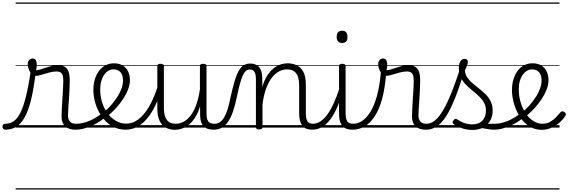

<svg xmlns="http://www.w3.org/2000/svg" viewBox="-126 -1030 4589 1550"><path d="M-82 17Q-94 17 -100 9.5Q-106 2 -106 -7Q-106 -16 -100.5 -23.5Q-95 -31 -83 -31Q-46 -31 -16 -51Q14 -71 38.5 -119.5Q63 -168 84 -252.5Q105 -337 123 -465L162 -442Q146 -310 124 -221.5Q102 -133 72 -80.5Q42 -28 3.5 -5.5Q-35 17 -82 17ZM482 17Q457 17 436 10.5Q415 4 400.5 -9.5Q386 -23 378.5 -43Q371 -63 371 -89Q371 -116 373 -152Q375 -188 377.5 -228Q380 -268 382.5 -307Q385 -346 385 -377Q385 -422 372 -437.5Q359 -453 329 -453Q302 -453 270 -444Q238 -435 208 -426Q178 -417 156 -417Q142 -417 128.5 -432.5Q115 -448 106.5 -470Q98 -492 98 -511Q98 -525 103 -535.5Q108 -546 117 -552Q126 -558 138 -558Q155 -558 163 -544Q171 -530 171 -508Q171 -498 169.5 -485Q168 -472 165 -463Q182 -464 202.5 -470Q223 -476 245.5 -484Q268 -492 291.5 -498Q315 -504 338 -504Q372 -504 394 -492.5Q416 -481 426.5 -453.5Q437 -426 437 -380Q437 -347 435 -308Q433 -269 430.5 -229.5Q428 -190 425.5 -156Q423 -122 423 -99Q423 -68 438 -49.5Q453 -31 488 -31Q499 -31 503.5 -23.5Q508 -16 507.5 -7Q507 2 501 9.5Q495 17 482 17ZM0 490H568V500H0ZM0 -20H568V0H0ZM0 -505H568V-500H0ZM0 -1010H568V-1000H0Z M485 17Q472 17 466.5 9.5Q461 2 462.5 -7Q464 -16 471.5 -23.5Q479 -31 491 -31Q540 -31 596 -54.5Q652 -78 703 -120Q710 -126 717 -123.5Q724 -121 728.5 -113.5Q733 -106 733 -97.5Q733 -89 726 -84Q687 -52 644.5 -29.5Q602 -7 561 5Q520 17 485 17ZM568 490V500ZM568 -20V0ZM568 -505V-500ZM568 -1010V-1000Z M706 -120Q724 -135 741.5 -151Q759 -167 774 -185Q802 -217 823 -250.5Q844 -284 855.5 -317Q867 -350 867 -379Q867 -425 846.5 -447.5Q826 -470 789 -470Q778 -470 772.5 -477.5Q767 -485 768 -494.5Q769 -504 775.5 -511.5Q782 -519 794 -519Q837 -519 866 -500.5Q895 -482 909 -451.5Q923 -421 923 -383Q923 -349 909 -311Q895 -273 870.5 -235Q846 -197 814 -161Q795 -140 773.5 -120Q752 -100 730 -82ZM568 490H1012V500H568ZM568 -20H1012V0H568ZM568 -505H1012V-500H568ZM568 -1010H1012V-1000H568Z M889 17Q840 17 798.5 -2Q757 -21 725.5 -53.5Q694 -86 672 -128Q650 -170 639 -215.5Q628 -261 628 -305Q628 -350 639.5 -389Q651 -428 673 -457Q695 -486 725.5 -502.5Q756 -519 794 -519Q804 -519 808.5 -511.5Q813 -504 812 -494.5Q811 -485 805.5 -477.5Q800 -470 790 -470Q769 -470 750 -459.5Q731 -449 716 -428Q701 -407 692 -376.5Q683 -346 683 -307Q683 -252 698.5 -203Q714 -154 742.5 -115.5Q771 -77 809.5 -54.5Q848 -32 894 -32Q946 -32 992 -67Q1038 -102 1078 -170.5Q1118 -239 1149 -339Q1152 -347 1161 -347.5Q1170 -348 1177 -342Q1184 -336 1181 -324Q1149 -209 1104 -133.5Q1059 -58 1005 -20.5Q951 17 889 17ZM1012 490V500ZM1012 -20V0ZM1012 -505V-500ZM1012 -1010V-1000Z M1287 18Q1246 18 1213.5 1Q1181 -16 1162.5 -54.5Q1144 -93 1144 -156V-496Q1144 -506 1150 -510.5Q1156 -515 1169 -515Q1183 -515 1190 -510.5Q1197 -506 1197 -496V-163Q1197 -120 1206.5 -90.5Q1216 -61 1237 -46Q1258 -31 1293 -31Q1324 -31 1354 -46Q1384 -61 1410.5 -94Q1437 -127 1457 -180.5Q1477 -234 1488 -310V-497Q1488 -507 1494.5 -511Q1501 -515 1515 -515Q1528 -515 1534.5 -511Q1541 -507 1541 -497V-118Q1541 -71 1554.5 -51Q1568 -31 1604 -31Q1614 -31 1618.5 -23.5Q1623 -16 1622.5 -7Q1622 2 1616 9.5Q1610 17 1598 17Q1573 17 1553.5 11Q1534 5 1520.5 -8Q1507 -21 1499 -41Q1491 -61 1490 -90L1489 -171Q1472 -117 1448.5 -80.5Q1425 -44 1397.5 -22.5Q1370 -1 1341.5 8.5Q1313 18 1287 18ZM1012 490H1683V500H1012ZM1012 -20H1683V0H1012ZM1012 -505H1683V-500H1012ZM1012 -1010H1683V-1000H1012Z M1599 17Q1590 17 1585 9.5Q1580 2 1580.5 -7Q1581 -16 1587 -23.5Q1593 -31 1604 -31Q1628 -31 1647.5 -43Q1667 -55 1682.5 -80.5Q1698 -106 1710.5 -144.5Q1723 -183 1733 -236Q1752 -321 1768.5 -376Q1785 -431 1803.5 -461.5Q1822 -492 1844 -504.5Q1866 -517 1894 -517Q1904 -517 1908 -509.5Q1912 -502 1910.5 -493Q1909 -484 1904 -476.5Q1899 -469 1890 -469Q1874 -469 1860.5 -458.5Q1847 -448 1835 -423Q1823 -398 1811.5 -356Q1800 -314 1787 -251Q1772 -178 1754 -127Q1736 -76 1713 -44Q1690 -12 1661.5 2.5Q1633 17 1599 17ZM1683 490H1783V500H1683ZM1683 -20H1783V0H1683ZM1683 -505H1783V-500H1683ZM1683 -1010H1783V-1000H1683Z M2396 17Q2368 17 2347.5 9Q2327 1 2314.5 -15.5Q2302 -32 2295.5 -56.5Q2289 -81 2289 -115V-338Q2289 -381 2279.5 -410Q2270 -439 2248 -454.5Q2226 -470 2190 -470Q2160 -470 2129.5 -455Q2099 -440 2072.5 -407.5Q2046 -375 2025 -321.5Q2004 -268 1993 -190V-4Q1993 6 1986 10.5Q1979 15 1965 15Q1952 15 1946 10.5Q1940 6 1940 -4V-391Q1940 -430 1928.5 -449.5Q1917 -469 1891 -469Q1880 -469 1874.5 -476.5Q1869 -484 1869.5 -493Q1870 -502 1876 -509.5Q1882 -517 1893 -517Q1918 -517 1936 -509.5Q1954 -502 1966 -488Q1978 -474 1984 -453.5Q1990 -433 1991 -406L1992 -329Q2008 -384 2032 -420.5Q2056 -457 2083.5 -479Q2111 -501 2140 -510Q2169 -519 2195 -519Q2237 -519 2270.5 -502.5Q2304 -486 2323.5 -448.5Q2343 -411 2343 -347V-118Q2343 -73 2355 -52Q2367 -31 2402 -31Q2412 -31 2416.5 -23.5Q2421 -16 2420.5 -7Q2420 2 2414 9.5Q2408 17 2396 17ZM1783 490H2479V500H1783ZM1783 -20H2479V0H1783ZM1783 -505H2479V-500H1783ZM1783 -1010H2479V-1000H1783Z M2394 17Q2383 17 2377.5 9.5Q2372 2 2372.5 -7Q2373 -16 2380 -23.5Q2387 -31 2400 -31Q2431 -31 2460 -49.5Q2489 -68 2516 -104.5Q2543 -141 2568 -196Q2593 -251 2617 -325Q2620 -335 2628.5 -335.5Q2637 -336 2643.5 -329.5Q2650 -323 2647 -313Q2626 -236 2601 -175.5Q2576 -115 2545 -72Q2514 -29 2476.5 -6Q2439 17 2394 17ZM2479 490V500ZM2479 -20V0ZM2479 -505V-500ZM2479 -1010V-1000Z M2720 17Q2691 17 2670 9Q2649 1 2636 -15.5Q2623 -32 2617 -56.5Q2611 -81 2611 -115V-496Q2611 -506 2617.5 -510.5Q2624 -515 2636 -515Q2650 -515 2657 -510.5Q2664 -506 2664 -496V-118Q2664 -73 2676.5 -52Q2689 -31 2726 -31Q2735 -31 2739.5 -23.5Q2744 -16 2743.5 -7Q2743 2 2737 9.5Q2731 17 2720 17ZM2636 -683Q2614 -683 2603 -695.5Q2592 -708 2592 -732Q2592 -757 2603 -769.5Q2614 -782 2636 -782Q2657 -782 2668 -769.5Q2679 -757 2679 -732Q2680 -707 2668.5 -695Q2657 -683 2636 -683ZM2479 490H2804V500H2479ZM2479 -20H2804V0H2479ZM2479 -505H2804V-500H2479ZM2479 -1010H2804V-1000H2479Z M2721 17Q2708 17 2702.5 9.5Q2697 2 2698.5 -7Q2700 -16 2707.5 -23.5Q2715 -31 2727 -31Q2762 -31 2797 -53.5Q2832 -76 2863 -125Q2894 -174 2916.5 -254Q2939 -334 2949 -449Q2950 -454 2956.5 -456.5Q2963 -459 2971 -457.5Q2979 -456 2985.5 -451Q2992 -446 2991 -437Q2982 -315 2958 -229Q2934 -143 2897.5 -88.5Q2861 -34 2816 -8.5Q2771 17 2721 17ZM2804 490H2829V500H2804ZM2804 -20H2829V0H2804ZM2804 -505H2829V-500H2804ZM2804 -1010H2829V-1000H2804Z M3311 17Q3286 17 3265 10.5Q3244 4 3229.5 -9.5Q3215 -23 3207.5 -43Q3200 -63 3200 -89Q3200 -116 3202 -152Q3204 -188 3206.5 -228Q3209 -268 3211.5 -307Q3214 -346 3214 -377Q3214 -422 3201 -437.5Q3188 -453 3158 -453Q3131 -453 3099 -444Q3067 -435 3037 -426Q3007 -417 2985 -417Q2971 -417 2957.5 -432.5Q2944 -448 2935.5 -470Q2927 -492 2927 -511Q2927 -525 2932 -535.5Q2937 -546 2946 -552Q2955 -558 2967 -558Q2984 -558 2992 -544Q3000 -530 3000 -508Q3000 -498 2998.5 -485Q2997 -472 2994 -463Q3011 -464 3031.5 -470Q3052 -476 3074.5 -484Q3097 -492 3120.5 -498Q3144 -504 3167 -504Q3201 -504 3223 -492.5Q3245 -481 3255.5 -453.5Q3266 -426 3266 -380Q3266 -347 3264 -308Q3262 -269 3259.5 -229.5Q3257 -190 3254.5 -156Q3252 -122 3252 -99Q3252 -68 3267 -49.5Q3282 -31 3317 -31Q3328 -31 3332.5 -23.5Q3337 -16 3336.5 -7Q3336 2 3330 9.5Q3324 17 3311 17ZM2829 490H3397V500H2829ZM2829 -20H3397V0H2829ZM2829 -505H3397V-500H2829ZM2829 -1010H3397V-1000H2829Z M3314 17Q3301 17 3295.5 9.5Q3290 2 3291.5 -7Q3293 -16 3300.5 -23.5Q3308 -31 3320 -31Q3353 -31 3386 -58Q3419 -85 3451.5 -140.5Q3484 -196 3518.5 -281.5Q3553 -367 3591 -484Q3595 -495 3604.5 -495.5Q3614 -496 3621.5 -489Q3629 -482 3625 -469Q3588 -341 3552 -249Q3516 -157 3479.5 -98Q3443 -39 3402.5 -11Q3362 17 3314 17ZM3397 490V500ZM3397 -20V0ZM3397 -505V-500ZM3397 -1010V-1000Z M3862 17Q3836 17 3814 12.5Q3792 8 3770 5Q3748 2 3723 7L3747 -19Q3774 -26 3794.5 -28.5Q3815 -31 3832.5 -31Q3850 -31 3868 -31Q3877 -31 3881 -23.5Q3885 -16 3884 -7Q3883 2 3877 9.5Q3871 17 3862 17ZM3687 19Q3646 19 3605.5 6Q3565 -7 3535 -29Q3528 -36 3528 -43.5Q3528 -51 3536 -60Q3543 -69 3550 -70.5Q3557 -72 3567 -65Q3596 -45 3626 -35.5Q3656 -26 3689 -26Q3740 -26 3768.5 -56Q3797 -86 3797 -137Q3797 -174 3781 -202Q3765 -230 3740 -253.5Q3715 -277 3687 -299.5Q3659 -322 3634 -347.5Q3609 -373 3593.5 -406.5Q3578 -440 3578 -485Q3578 -516 3591 -535.5Q3604 -555 3624 -555Q3638 -555 3644.5 -548.5Q3651 -542 3651 -531Q3651 -519 3645 -502Q3639 -485 3627 -462Q3629 -430 3646 -405Q3663 -380 3688.5 -358Q3714 -336 3742 -314.5Q3770 -293 3794.5 -268.5Q3819 -244 3835 -212Q3851 -180 3851 -137Q3851 -67 3806.5 -24Q3762 19 3687 19ZM3397 490H3947V500H3397ZM3397 -20H3947V0H3397ZM3397 -505H3947V-500H3397ZM3397 -1010H3947V-1000H3397Z M3864 17Q3851 17 3845.5 9.5Q3840 2 3841.5 -7Q3843 -16 3850.5 -23.5Q3858 -31 3870 -31Q3919 -31 3975 -54.5Q4031 -78 4082 -120Q4089 -126 4096 -123.5Q4103 -121 4107.5 -113.5Q4112 -106 4112 -97.5Q4112 -89 4105 -84Q4066 -52 4023.5 -29.5Q3981 -7 3940 5Q3899 17 3864 17ZM3947 490V500ZM3947 -20V0ZM3947 -505V-500ZM3947 -1010V-1000Z M4080 -116Q4100 -132 4118.5 -149Q4137 -166 4153 -185Q4181 -217 4202 -251Q4223 -285 4234.5 -317.5Q4246 -350 4246 -379Q4246 -425 4225.5 -447.5Q4205 -470 4168 -470Q4148 -470 4129.5 -459.5Q4111 -449 4095.5 -428.5Q4080 -408 4071 -378Q4062 -348 4062 -308Q4062 -254 4077 -204Q4092 -154 4118 -115Q4144 -76 4178.5 -53.5Q4213 -31 4252 -31Q4288 -31 4315.5 -46.5Q4343 -62 4363.5 -84Q4384 -106 4399 -124Q4406 -132 4414 -131.5Q4422 -131 4431 -125Q4439 -118 4442 -111Q4445 -104 4438 -95Q4421 -67 4391.5 -41Q4362 -15 4325.5 1.5Q4289 18 4247 18Q4202 18 4164 -1Q4126 -20 4097 -53Q4068 -86 4048 -128Q4028 -170 4017.5 -215.5Q4007 -261 4007 -305Q4007 -341 4014.5 -373Q4022 -405 4036 -432Q4050 -459 4070.5 -478.5Q4091 -498 4117 -508.5Q4143 -519 4173 -519Q4216 -519 4245 -500.5Q4274 -482 4288 -451.5Q4302 -421 4302 -383Q4302 -349 4288 -311Q4274 -273 4249.5 -235Q4225 -197 4193 -161Q4173 -139 4150.5 -118Q4128 -97 4104 -79ZM3947 490H4391V500H3947ZM3947 -20H4391V0H3947ZM3947 -505H4391V-500H3947ZM3947 -1010H4391V-1000H3947Z"/></svg>

Font: Playwrite PE Guides
Style: Regular
Weight: 400
Designer: Veronika Burian, José Scaglione
Foundry: TypeTogether
Version: Version 1.003